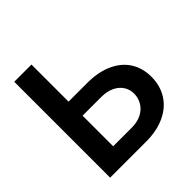

<svg xmlns="http://www.w3.org/2000/svg" viewBox="-186 -854 1001 1001"><g transform="rotate(-45 314.0 -353.5)"><path d="M589.8 -219.7Q589.8 -154.8 558.8 -105Q527.8 -55.2 469 -27.6Q410.2 0 330.1 0H65.4V-707H192.4V-433.6H330.1Q410.6 -433.6 469.2 -407.2Q527.8 -380.9 558.8 -332.8Q589.8 -284.7 589.8 -219.7ZM330.1 -104.5Q371.6 -104.5 401.9 -120.4Q432.1 -136.2 448 -163.1Q463.9 -189.9 463.9 -221.7Q463.9 -252 448 -276.6Q432.1 -301.3 401.9 -315.7Q371.6 -330.1 330.1 -330.1H192.4V-104.5Z"/></g></svg>

Font: WEMIX Pretendard SemiBold
Style: Regular
Weight: 600
Designer: Base glyphs from Inter by Rasmus Andersson; Hangeul glyphs from Noto Sans CJK(Source Han Sans) by Jang Soo-young and Kan
Foundry: Kil Hyung-jin
Version: Version 1.000